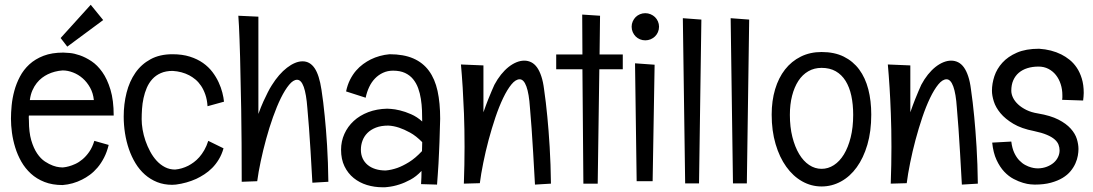

<svg xmlns="http://www.w3.org/2000/svg" viewBox="-20 -771 4576 804"><path d="M101.1 -287.1Q100.1 -281.7 100.6 -276.6Q101.1 -271.5 101.1 -266.1Q101.1 -217.3 110.8 -183.8Q120.6 -150.4 135.5 -128.4Q150.4 -106.4 168.2 -94.7Q186 -83 201.7 -77.4Q217.3 -71.8 228.5 -70.8Q239.7 -69.8 242.2 -69.8Q241.7 -69.8 249 -70.6Q256.3 -71.3 268.3 -74.5Q280.3 -77.6 295.4 -84.5Q310.5 -91.3 325.4 -103.8Q340.3 -116.2 353.5 -135Q366.7 -153.8 375 -181.2L435.1 -164.1Q427.7 -133.8 415.5 -110.4Q403.3 -86.9 388.4 -69.3Q373.5 -51.8 356.7 -39.3Q339.8 -26.9 323.7 -19Q285.6 0.5 242.2 3.9Q199.2 3.9 166.3 -9Q133.3 -22 109.4 -43.9Q85.4 -65.9 69.3 -94.2Q53.2 -122.6 43.7 -153.6Q34.2 -184.6 30 -215.6Q25.9 -246.6 25.9 -273.9Q25.9 -299.3 28.8 -329.6Q31.7 -359.9 40 -390.6Q48.3 -421.4 63.5 -450.2Q78.6 -479 103 -501.5Q127.4 -523.9 162.4 -537.4Q197.3 -550.8 245.1 -550.8Q253.4 -550.8 272.2 -549.1Q291 -547.4 314.5 -539.3Q337.9 -531.2 362.8 -514.9Q387.7 -498.5 408.4 -469.2Q429.2 -439.9 442.6 -395.5Q456.1 -351.1 456.1 -287.1ZM242.2 -476.1Q208.5 -473.6 180.2 -460Q168 -454.1 156 -445.1Q144 -436 133.8 -423.1Q123.5 -410.2 115.7 -392.6Q107.9 -375 105 -352.1H373Q370.1 -380.9 357.4 -403.8Q344.7 -426.8 326.4 -442.9Q308.1 -459 285.9 -467.5Q263.7 -476.1 242.2 -476.1ZM261.7 -575.7 233.9 -611.8 359.9 -751 412.1 -687Z M849.1 -326.2Q847.2 -354 839.8 -375Q832.5 -396 822 -411.6Q811.5 -427.2 798.6 -438Q785.6 -448.7 772.5 -455.6Q741.7 -471.7 703.1 -474.1Q674.3 -474.1 653.3 -464.8Q632.3 -455.6 617.9 -439.7Q603.5 -423.8 594.7 -403.3Q585.9 -382.8 581.1 -360.4Q576.2 -337.9 574.7 -314.9Q573.2 -292 573.2 -272Q573.2 -252 577.1 -228.5Q581.1 -205.1 589.1 -181.6Q597.2 -158.2 608.9 -136.5Q620.6 -114.7 636 -97.9Q651.4 -81.1 670.9 -71Q690.4 -61 713.4 -61Q741.7 -63.5 768.6 -77.1Q779.8 -83 791.5 -91.6Q803.2 -100.1 814.5 -112.8Q825.7 -125.5 835.4 -142.3Q845.2 -159.2 852.1 -181.2L916 -149.9Q908.7 -124 896.2 -103.5Q883.8 -83 868.4 -67.6Q853 -52.2 835.7 -41Q818.4 -29.8 801.8 -22Q761.7 -3.9 716.3 2Q712.4 2 708.7 2.4Q705.1 2.9 701.2 2.9Q666.5 2.9 637.9 -8.5Q609.4 -20 586.7 -40Q564 -60.1 547.4 -87.4Q530.8 -114.7 519.8 -146.7Q508.8 -178.7 503.4 -213.4Q498 -248 498 -283.2Q498 -335.4 510 -382.8Q522 -430.2 546.9 -466.1Q571.8 -502 610.4 -522.9Q648.9 -543.9 702.1 -543.9Q743.2 -543.9 774.9 -533.9Q806.6 -523.9 830.1 -507.3Q853.5 -490.7 869.4 -469.7Q885.3 -448.7 895.5 -426.5Q905.8 -404.3 911.1 -383.1Q916.5 -361.8 918 -345.2Z M1288.1 -5.9Q1284.2 -80.1 1280.5 -137.9Q1276.9 -195.8 1273.9 -235.8Q1270.5 -282.7 1267.1 -317.9Q1262.7 -377 1252 -407Q1241.2 -437 1224.1 -437Q1208 -437 1190.7 -416Q1173.3 -395 1156.2 -360.4Q1139.2 -325.7 1123.3 -281Q1107.4 -236.3 1094.5 -189Q1081.5 -141.6 1071.8 -95.7Q1062 -49.8 1057.1 -12.2L992.2 -9.8Q992.2 -183.6 990 -314Q987.8 -444.3 985.4 -531.2Q982.9 -618.2 980.7 -661.6Q978.5 -705.1 978 -705.1L1062 -701.2V-293.9Q1072.8 -323.7 1083 -346.2Q1093.3 -368.7 1101.1 -383.8Q1109.9 -401.4 1118.2 -414.1Q1132.8 -437.5 1148.9 -456.1Q1165 -474.6 1181.9 -487.5Q1198.7 -500.5 1215.1 -507.3Q1231.4 -514.2 1247.1 -514.2Q1277.8 -514.2 1297.4 -485.6Q1316.9 -457 1326.2 -395Q1334 -345.2 1339.8 -284.7Q1345.2 -232.9 1349.6 -162.6Q1354 -92.3 1355 -9.8Z M1823.2 -273.9Q1822.3 -224.6 1820.3 -175.8Q1819.3 -154.8 1818.4 -131.8Q1817.4 -108.9 1816.2 -85.7Q1814.9 -62.5 1813.2 -40Q1811.5 -17.6 1810.1 2L1743.2 0Q1744.1 -14.2 1744.6 -27.8Q1745.1 -41.5 1745.1 -55.2Q1723.1 -31.7 1698.7 -18.6Q1674.3 -5.4 1652.3 1.5Q1627 9.8 1602.1 12.2Q1596.7 13.2 1592 13.2Q1587.4 13.2 1582 13.2Q1547.9 13.2 1516.6 3.7Q1485.4 -5.9 1461.2 -25.4Q1437 -44.9 1422.6 -74.5Q1408.2 -104 1408.2 -144Q1408.2 -179.2 1422.1 -210.2Q1436 -241.2 1461.2 -264.4Q1486.3 -287.6 1522 -301.3Q1557.6 -314.9 1601.1 -315.9Q1602.5 -315.9 1617.7 -314.9Q1632.8 -314 1654.5 -308.8Q1676.3 -303.7 1701.4 -292.7Q1726.6 -281.7 1748 -262.2Q1748 -284.2 1747.1 -308.6Q1746.1 -333 1742.4 -356.7Q1738.8 -380.4 1731 -401.9Q1723.1 -423.3 1709.7 -439.7Q1696.3 -456.1 1675.8 -465.6Q1655.3 -475.1 1626 -475.1Q1603 -475.1 1584 -466.3Q1564.9 -457.5 1550.3 -442.4Q1535.6 -427.2 1525.9 -406.5Q1516.1 -385.7 1511.2 -361.8L1429.2 -388.2Q1435.1 -416 1446 -437.5Q1457 -459 1470.9 -475.1Q1484.9 -491.2 1500.7 -502.7Q1516.6 -514.2 1532.2 -522Q1568.8 -540 1611.3 -543.9Q1669.9 -543.9 1710.4 -526.4Q1751 -508.8 1776.1 -474.6Q1801.3 -440.4 1812.3 -390.1Q1823.2 -339.8 1823.2 -273.9ZM1747.1 -138.2Q1747.1 -147.9 1747.6 -157.5Q1748 -167 1748 -175.8Q1722.2 -202.1 1697 -215.8Q1671.9 -229.5 1651.4 -236.3Q1627.9 -244.1 1606 -245.1Q1575.7 -245.1 1554 -236.6Q1532.2 -228 1518.3 -213.9Q1504.4 -199.7 1497.8 -181.6Q1491.2 -163.6 1491.2 -144Q1491.2 -124 1498.5 -107.9Q1505.9 -91.8 1519.3 -80.6Q1532.7 -69.3 1552 -63.2Q1571.3 -57.1 1595.2 -57.1Q1618.7 -59.1 1644 -67.9Q1666 -75.7 1692.6 -92Q1719.2 -108.4 1747.1 -138.2Z M2220.2 2Q2216.3 -72.3 2212.6 -131.6Q2209 -190.9 2206.1 -232.9Q2202.6 -281.7 2199.2 -319.8Q2195.3 -378.9 2184.3 -408.9Q2173.3 -439 2156.2 -439Q2139.2 -439 2121.6 -417.5Q2104 -396 2086.9 -360.4Q2069.8 -324.7 2054.4 -279.1Q2039.1 -233.4 2026.1 -185.1Q2013.2 -136.7 2003.7 -89.4Q1994.1 -42 1989.3 -3.9L1922.4 -2Q1925.3 -83 1925.3 -155.8Q1925.3 -231.9 1922.9 -295.2Q1920.4 -358.4 1917.5 -404.3Q1914.1 -458 1910.2 -501L2004.4 -497.1V-300.8Q2015.6 -333 2024.4 -355Q2033.2 -377 2039.1 -390.6Q2045.9 -406.7 2050.3 -416Q2063 -439.9 2078.1 -458.7Q2093.3 -477.5 2109.6 -490.5Q2126 -503.4 2142.8 -510.3Q2159.7 -517.1 2175.3 -517.1Q2190.9 -517.1 2204.6 -510.3Q2218.3 -503.4 2228.8 -488.8Q2239.3 -474.1 2246.8 -451.4Q2254.4 -428.7 2258.3 -397Q2266.1 -344.2 2272 -281.7Q2277.3 -228 2281.7 -156.2Q2286.1 -84.5 2287.1 -2Z M2492.7 -705.1 2490.7 -543H2587.9V-481H2489.7L2482.9 -2H2422.9L2418.9 -481H2309.1V-543H2418.9L2418 -710Z M2739.7 -659.2Q2739.7 -647 2735.1 -636.5Q2730.5 -626 2722.7 -618.4Q2714.8 -610.8 2704.3 -606.4Q2693.8 -602.1 2682.1 -602.1Q2670.4 -602.1 2659.9 -606.4Q2649.4 -610.8 2641.8 -618.4Q2634.3 -626 2629.6 -636.5Q2625 -647 2625 -659.2Q2625 -670.9 2629.6 -681.4Q2634.3 -691.9 2641.8 -699.5Q2649.4 -707 2659.9 -711.4Q2670.4 -715.8 2682.1 -715.8Q2693.8 -715.8 2704.3 -711.4Q2714.8 -707 2722.7 -699.5Q2730.5 -691.9 2735.1 -681.4Q2739.7 -670.9 2739.7 -659.2ZM2721.2 -500 2712.9 -12.2H2646L2639.2 -505.9Z M2917 -689 2907.2 -2.9H2849.1L2839.4 -694.8Z M3117.2 -689 3107.4 -2.9H3049.3L3039.6 -694.8Z M3628.4 -291Q3628.4 -220.7 3612.1 -165Q3595.7 -109.4 3567.6 -70.6Q3539.6 -31.7 3501.5 -11Q3463.4 9.8 3420.4 9.8Q3377 9.8 3338.9 -11.7Q3300.8 -33.2 3272.5 -72.8Q3244.1 -112.3 3227.8 -167.7Q3211.4 -223.1 3211.4 -291Q3211.4 -349.1 3225.8 -397.2Q3240.2 -445.3 3267.3 -480Q3294.4 -514.6 3333.3 -533.9Q3372.1 -553.2 3420.4 -553.2Q3474.1 -553.2 3513.2 -533.9Q3552.2 -514.6 3577.9 -480Q3603.5 -445.3 3616 -397.2Q3628.4 -349.1 3628.4 -291ZM3552.7 -290Q3552.7 -334 3544.9 -370.1Q3537.1 -406.2 3520.8 -432.4Q3504.4 -458.5 3479.5 -472.7Q3454.6 -486.8 3420.4 -486.8Q3389.6 -486.8 3365 -472.7Q3340.3 -458.5 3323.2 -432.4Q3306.2 -406.2 3296.9 -370.1Q3287.6 -334 3287.6 -290Q3287.6 -238.8 3298.1 -197.3Q3308.6 -155.8 3326.4 -126Q3344.2 -96.2 3368.4 -80.1Q3392.6 -64 3420.4 -64Q3447.8 -64 3471.9 -79.6Q3496.1 -95.2 3513.9 -124.5Q3531.7 -153.8 3542.2 -195.6Q3552.7 -237.3 3552.7 -290Z M4007.8 2Q4003.9 -72.3 4000.2 -131.6Q3996.6 -190.9 3993.7 -232.9Q3990.2 -281.7 3986.8 -319.8Q3982.9 -378.9 3971.9 -408.9Q3960.9 -439 3943.8 -439Q3926.8 -439 3909.2 -417.5Q3891.6 -396 3874.5 -360.4Q3857.4 -324.7 3842 -279.1Q3826.7 -233.4 3813.7 -185.1Q3800.8 -136.7 3791.3 -89.4Q3781.7 -42 3776.9 -3.9L3710 -2Q3712.9 -83 3712.9 -155.8Q3712.9 -231.9 3710.4 -295.2Q3708 -358.4 3705.1 -404.3Q3701.7 -458 3697.8 -501L3792 -497.1V-300.8Q3803.2 -333 3812 -355Q3820.8 -377 3826.7 -390.6Q3833.5 -406.7 3837.9 -416Q3850.6 -439.9 3865.7 -458.7Q3880.9 -477.5 3897.2 -490.5Q3913.6 -503.4 3930.4 -510.3Q3947.3 -517.1 3962.9 -517.1Q3978.5 -517.1 3992.2 -510.3Q4005.9 -503.4 4016.4 -488.8Q4026.9 -474.1 4034.4 -451.4Q4042 -428.7 4045.9 -397Q4053.7 -344.2 4059.6 -281.7Q4064.9 -228 4069.3 -156.2Q4073.7 -84.5 4074.7 -2Z M4427.7 -353Q4428.7 -357.4 4428.7 -362.1Q4428.7 -366.7 4428.7 -372.1Q4428.7 -397 4421.6 -418.7Q4414.6 -440.4 4401.6 -456.8Q4388.7 -473.1 4370.1 -482.7Q4351.6 -492.2 4329.1 -492.2Q4303.2 -492.2 4282.2 -485.6Q4261.2 -479 4246.3 -466.3Q4231.4 -453.6 4223.1 -434.8Q4214.8 -416 4214.8 -391.1Q4214.8 -377 4221.9 -362.1Q4229 -347.2 4243.2 -334Q4257.3 -320.8 4278.1 -310.5Q4298.8 -300.3 4326.7 -295.9Q4378.9 -287.1 4411.9 -270.3Q4444.8 -253.4 4463.6 -232.4Q4482.4 -211.4 4489.3 -189Q4496.1 -166.5 4496.1 -147Q4496.1 -134.8 4493.4 -119.1Q4490.7 -103.5 4483.4 -86.9Q4476.1 -70.3 4463.1 -54.4Q4450.2 -38.6 4429.7 -26.1Q4409.2 -13.7 4380.6 -5.9Q4352.1 2 4313 2Q4309.1 2 4295.7 1Q4282.2 0 4263.9 -5.4Q4245.6 -10.7 4224.9 -21.5Q4204.1 -32.2 4185.5 -51.8Q4167 -71.3 4153.1 -101.1Q4139.2 -130.9 4134.8 -173.8L4214.8 -178.2Q4218.3 -149.9 4227.3 -130.9Q4236.3 -111.8 4248.3 -99.4Q4260.3 -86.9 4273.2 -80.1Q4286.1 -73.2 4297.6 -70.1Q4309.1 -66.9 4317.1 -66.4Q4325.2 -65.9 4326.7 -65.9Q4347.2 -66.4 4364 -73Q4380.9 -79.6 4392.6 -89.8Q4404.3 -100.1 4410.6 -113.5Q4417 -127 4417 -141.1Q4417 -153.3 4412.6 -165Q4408.2 -176.8 4396.2 -187.3Q4384.3 -197.8 4363.5 -206.5Q4342.8 -215.3 4310.1 -222.2Q4257.3 -232.4 4223.4 -252.7Q4189.5 -272.9 4169.4 -297.1Q4149.4 -321.3 4141.6 -346.2Q4133.8 -371.1 4133.8 -391.1Q4133.8 -420.9 4144 -451.9Q4154.3 -482.9 4177.5 -508.5Q4200.7 -534.2 4238.3 -550.5Q4275.9 -566.9 4331.1 -566.9Q4383.3 -563.5 4424.3 -543Q4441.9 -534.2 4458.7 -520.8Q4475.6 -507.3 4488.8 -487.8Q4502 -468.3 4510 -442.1Q4518.1 -416 4518.1 -381.8Q4518.1 -374.5 4517.3 -366.5Q4516.6 -358.4 4515.6 -350.1Z"/></svg>

Font: Englebert
Style: Regular
Weight: 400
Designer: Astigmatic (AOETI)
Foundry: Astigmatic (AOETI)
Version: Version 1.000